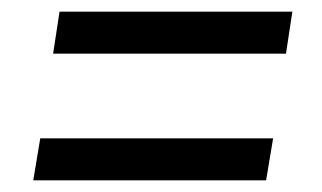

<svg xmlns="http://www.w3.org/2000/svg" viewBox="-20 -463 551 329"><path d="M481 -443 470 -371H71L82 -443ZM448 -226 436 -154H37L49 -226Z"/></svg>

Font: Georama Extended
Style: Italic
Weight: 400
Width: 7
Italic angle: -9°
Designer: Jean-Baptiste Levee
Foundry: Production Type
Version: Version 1.000